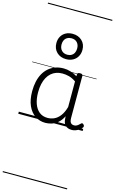

<svg xmlns="http://www.w3.org/2000/svg" viewBox="-226 -1152 1075 1794"><g transform="rotate(15 311.5 -255.0)"><path d="M265 17Q210 17 166 -12Q122 -41 96.5 -98Q71 -155 71 -238Q71 -288 80.5 -331Q90 -374 109 -408.5Q128 -443 156 -467.5Q184 -492 220.5 -505.5Q257 -519 301 -519Q335 -519 368 -509Q401 -499 434 -479V-495Q434 -506 440.5 -510.5Q447 -515 461 -515Q475 -515 481 -510.5Q487 -506 487 -496V-91Q487 -70 491.5 -56.5Q496 -43 506 -36.5Q516 -30 531 -30Q541 -30 550.5 -33.5Q560 -37 569.5 -44.5Q579 -52 590 -63Q595 -69 601.5 -68.5Q608 -68 614 -61Q621 -55 622 -48Q623 -41 619 -34Q608 -19 592 -7.5Q576 4 558 10.5Q540 17 522 17Q501 17 485.5 11.5Q470 6 458.5 -5.5Q447 -17 441.5 -33.5Q436 -50 435 -72Q435 -76 434.5 -81.5Q434 -87 434 -92Q411 -47 382 -23.5Q353 0 322.5 8.5Q292 17 265 17ZM127 -242Q127 -180 143.5 -133Q160 -86 192.5 -59.5Q225 -33 274 -33Q306 -33 336.5 -46.5Q367 -60 392.5 -92.5Q418 -125 434 -181V-429Q399 -453 367 -461.5Q335 -470 302 -470Q270 -470 243 -460.5Q216 -451 194.5 -432Q173 -413 158 -385.5Q143 -358 135 -322Q127 -286 127 -242ZM299 -608Q243 -608 208 -642Q173 -676 173 -731Q173 -767 189 -795Q205 -823 233.5 -838Q262 -853 299 -853Q354 -853 389.5 -819.5Q425 -786 425 -731Q425 -695 409 -667Q393 -639 364.5 -623.5Q336 -608 299 -608ZM299 -651Q322 -651 339 -661Q356 -671 365 -689Q374 -707 374 -731Q374 -767 354 -788.5Q334 -810 299 -810Q276 -810 258.5 -800Q241 -790 232 -772.5Q223 -755 223 -731Q223 -695 243.5 -673Q264 -651 299 -651ZM0 555H623V565H0ZM0 -20H623V0H0ZM0 -505H623V-500H0ZM0 -1075H623V-1065H0Z"/></g></svg>

Font: Playwrite AR Guides
Style: Regular
Weight: 400
Designer: Veronika Burian, José Scaglione
Foundry: TypeTogether
Version: Version 1.003